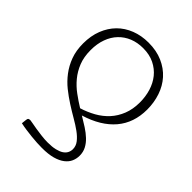

<svg xmlns="http://www.w3.org/2000/svg" viewBox="-208 -813 920 920"><g transform="rotate(45 251.5 -353.0)"><path d="M239.5 -258Q277 -269.5 310.5 -288.2Q344 -307 368.8 -334Q393.5 -361 408 -397.5Q422.5 -434 422.5 -480.5Q422.5 -519.5 411.8 -554.8Q401 -590 379.5 -616.8Q358 -643.5 325.5 -659.5Q293 -675.5 249.5 -675.5Q211.5 -675.5 180 -662.8Q148.5 -650 125.8 -626.2Q103 -602.5 90.5 -568.2Q78 -534 78 -491Q78 -444.5 92 -409.2Q106 -374 128.8 -346.5Q151.5 -319 180.5 -297.8Q209.5 -276.5 239.5 -258ZM96 -36.5Q97 -44.5 100.8 -46.8Q104.5 -49 112 -49Q115.5 -49 129 -46.2Q142.5 -43.5 161.2 -40.5Q180 -37.5 202.2 -34.8Q224.5 -32 245.5 -32Q275.5 -32 296.2 -37Q317 -42 329.8 -50.5Q342.5 -59 348.2 -70.5Q354 -82 354 -95Q354 -116.5 340 -134.5Q326 -152.5 303.2 -169Q280.5 -185.5 251.5 -202.2Q222.5 -219 192 -238.5Q161.5 -258 132.5 -281.2Q103.5 -304.5 80.8 -334.5Q58 -364.5 44 -402.2Q30 -440 30 -488Q30 -539.5 46.2 -581Q62.5 -622.5 91.5 -651.8Q120.5 -681 161 -696.8Q201.5 -712.5 249.5 -712.5Q303.5 -712.5 345 -694.2Q386.5 -676 414.8 -644.5Q443 -613 457.2 -570.8Q471.5 -528.5 471.5 -481Q471.5 -391 420 -330.2Q368.5 -269.5 270 -239.5Q295.5 -224.5 319 -209.2Q342.5 -194 360.2 -177.2Q378 -160.5 388.5 -140.5Q399 -120.5 399 -96Q399 -75.5 391 -57.2Q383 -39 364.8 -24.8Q346.5 -10.5 317 -2.2Q287.5 6 244.5 6Q229.5 6 210.8 5Q192 4 171.8 1.8Q151.5 -0.5 131.2 -3.2Q111 -6 93 -10Z"/></g></svg>

Font: Lato 2
Style: Regular
Weight: 300
Designer: Lukasz Dziedzic with Adam Twardoch and Botio Nikoltchev
Foundry: tyPoland Lukasz Dziedzic
Version: Version 2.015; 2015-08-06; http://www.latofonts.com/